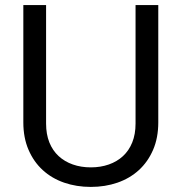

<svg xmlns="http://www.w3.org/2000/svg" viewBox="-20 -736 726 767"><path d="M612.3 -247.1Q612.3 -185.5 591.6 -137.5Q570.8 -89.4 534.7 -56.4Q498.5 -23.4 449.2 -6.3Q399.9 10.7 342.8 10.7Q285.6 10.7 236.3 -6.3Q187 -23.4 150.9 -56.4Q114.7 -89.4 94 -137.5Q73.2 -185.5 73.2 -247.1V-715.8H164.1V-242.2Q164.1 -199.7 177.2 -167Q190.4 -134.3 214.4 -112.3Q238.3 -90.3 271 -78.9Q303.7 -67.4 342.8 -67.4Q381.8 -67.4 414.6 -78.9Q447.3 -90.3 471.2 -112.3Q495.1 -134.3 508.3 -167Q521.5 -199.7 521.5 -242.2V-715.8H612.3Z"/></svg>

Font: Arian AMU
Style: Regular
Weight: 400
Designer: Ruben Hakobyan (Tarumian)
Foundry: Ruben Hakobyan (Tarumian)
Version: Version 4.003